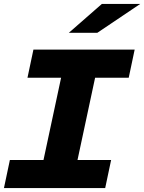

<svg xmlns="http://www.w3.org/2000/svg" viewBox="-31 -951 729 971"><path d="M-11 0 19 -142H189L278 -558H108L138 -700H650L620 -558H450L361 -142H531L501 0ZM317 -785 484 -931H678L461 -785Z"/></svg>

Font: Red Hat Mono
Style: Italic
Weight: 300
Italic angle: -12°
Monospace: yes
Designer: Pentagram, MCKL
Foundry: Pentagram, MCKL
Version: Version 1.023